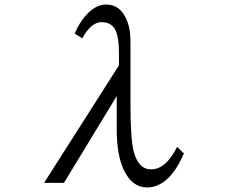

<svg xmlns="http://www.w3.org/2000/svg" viewBox="-20 -800 1040 840"><path d="M500.5 -514.2V-564Q500.5 -638.2 483.9 -670.4Q466.3 -703.1 424.3 -703.1Q378.9 -703.1 339.8 -632.3L306.6 -653.3Q331.5 -710.4 367.2 -744.6Q404.3 -780.3 444.3 -780.3Q502.9 -780.3 531.7 -718.8Q550.8 -678.2 550.8 -620.1V-344.2Q550.8 -192.4 564.9 -137.7Q585.4 -59.1 641.1 -59.1Q705.6 -59.1 754.9 -157.2L784.7 -128.9Q720.2 20 623 20Q560.1 20 523.9 -51.8Q490.7 -117.7 490.7 -233.9V-379.9L259.8 0H172.9Z"/></svg>

Font: BIZ UDPMincho
Style: Regular
Weight: 400
Designer: TypeBank Co., Ltd.
Foundry: Morisawa Inc.
Version: Version 1.06